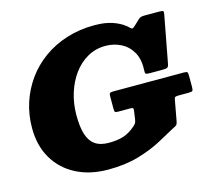

<svg xmlns="http://www.w3.org/2000/svg" viewBox="-110 -905 1178 1060"><g transform="rotate(-15 478.5 -375.0)"><path d="M524 -390Q510 -390 503.5 -387.5Q497 -385 497 -369.5V-294.5Q497 -280.5 501.5 -277.8Q506 -275 520 -275H588Q601 -275 603 -271.2Q605 -267.5 603.5 -255.5L597 -209.5Q594.5 -194 590 -187.8Q585.5 -181.5 577 -174Q544 -145 509.2 -133.5Q474.5 -122 425 -122Q375.5 -122 346 -142.8Q316.5 -163.5 303.2 -206.2Q290 -249 290 -315Q290 -380.5 308.2 -439.8Q326.5 -499 360 -545Q393.5 -591 440 -617.5Q486.5 -644 543 -644Q591.5 -644 632 -623.2Q672.5 -602.5 695.8 -561.5Q719 -520.5 715.5 -459.5Q714.5 -442 718.8 -438.5Q723 -435 743 -435H815Q836.5 -435 843 -439.5Q849.5 -444 852.5 -462.5L902.5 -727.5Q905.5 -742.5 901.8 -746.2Q898 -750 881 -750H794Q780.5 -750 773.5 -747.2Q766.5 -744.5 760 -738.5L731 -711Q719.5 -700 714.2 -698.8Q709 -697.5 703.8 -703Q698.5 -708.5 687 -718Q658 -741.5 615.5 -755.8Q573 -770 515 -770Q428.5 -770 354.5 -746.5Q280.5 -723 221.5 -680.5Q162.5 -638 121 -580.2Q79.5 -522.5 57.2 -454Q35 -385.5 35 -310Q35 -208.5 79 -134.5Q123 -60.5 201.5 -20.2Q280 20 384 20Q481.5 20 557 -2.2Q632.5 -24.5 687 -53.5Q741.5 -82.5 777 -102.5Q795 -112.5 803.5 -116.5Q812 -120.5 816 -141.5L837 -256.5Q839 -269.5 844.2 -272.2Q849.5 -275 865 -275H921Q939 -275 943 -279.8Q947 -284.5 947 -301.5V-365.5Q947 -381.5 943.2 -385.8Q939.5 -390 924 -390Z"/></g></svg>

Font: Besley Black
Style: Italic
Weight: 900
Italic angle: -13°
Designer: Owen Earl
Foundry: indestructible type*
Version: Version 2.001